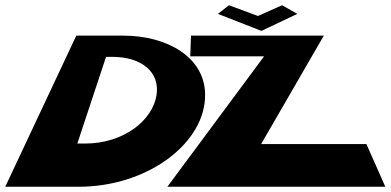

<svg xmlns="http://www.w3.org/2000/svg" viewBox="-33 -713 1491 733"><path d="M841 -693 799 -660 965 -595 1102 -660 1044 -693 951.8 -652ZM1203.3 -577H696.3L693.2 -498H975.2L606 0H1438L1365.9 -163H963.9ZM258.3 -577 -13 0H267C533 0 752.9 -169 750 -353C748.6 -494 606.3 -577 437.3 -577ZM262.2 -165 371.9 -496H394.9C507.9 -496 577 -438 564.9 -352C550.7 -253 438.2 -165 292.2 -165Z"/></svg>

Font: Hussar Milosc
Style: Obl
Weight: 700
Foundry: Cannot Into Space Fonts
Version: Version 1.02